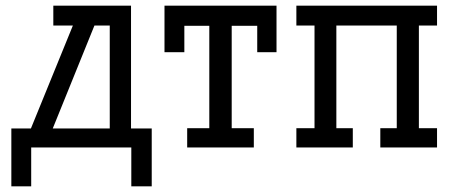

<svg xmlns="http://www.w3.org/2000/svg" viewBox="-20 -520 1606 677"><path d="M443 137V0H90V137H20V-67H89L237 -430H168V-500H442V-67H515V137ZM367 -430H313L166 -67H367Z M640 -68H718V-429H630V-336H560V-500H955V-336H887V-429H797V-68H875V0H640Z M1321 -68H1379V-430H1166V-68H1224V0H1025V-68H1089V-430H1025V-500H1521V-430H1457V-68H1521V0H1321Z"/></svg>

Font: Kelly Slab
Style: Regular
Weight: 400
Designer: Denis Masharov
Foundry: Denis Masharov
Version: Version 1.001